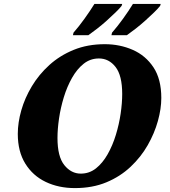

<svg xmlns="http://www.w3.org/2000/svg" viewBox="-20 -951 869 982"><path d="M363 11Q280 11 214 -20.5Q148 -52 109.5 -114Q71 -176 71 -266Q71 -324 89 -387Q107 -450 143 -510Q179 -570 232.5 -618.5Q286 -667 357 -696Q428 -725 516 -725Q593 -725 659 -696Q725 -667 765 -606.5Q805 -546 805 -450Q805 -395 787.5 -332Q770 -269 735.5 -208.5Q701 -148 648 -98Q595 -48 524 -18.5Q453 11 363 11ZM393 -63Q437 -63 471 -90Q505 -117 530.5 -162Q556 -207 572.5 -261Q589 -315 597 -369.5Q605 -424 605 -470Q605 -565 571 -608.5Q537 -652 486 -652Q442 -652 408 -625Q374 -598 348.5 -553Q323 -508 306.5 -454Q290 -400 282 -345.5Q274 -291 274 -245Q274 -150 309 -106.5Q344 -63 393 -63ZM553 -784Q581 -816 609.5 -855.5Q638 -895 660 -931H802L799 -921Q789 -908 768.5 -888Q748 -868 723.5 -846Q699 -824 674 -804.5Q649 -785 629 -771H550ZM356 -784Q384 -816 412 -855Q440 -894 463 -931H605L602 -921Q592 -908 571.5 -888Q551 -868 526.5 -846Q502 -824 477 -804.5Q452 -785 432 -771H353Z"/></svg>

Font: Noto Serif Black
Style: Italic
Weight: 900
Italic angle: -12°
Designer: Monotype Design Team
Foundry: Monotype Imaging Inc.
Version: Version 2.013